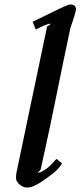

<svg xmlns="http://www.w3.org/2000/svg" viewBox="-20 -821 362 864"><path d="M100 23C113 23 126 20 140 12C154 6 175 -8 202 -28C234 -51 247 -66 259 -86L234 -106L221 -92C207 -76 194 -64 180 -56C168 -48 158 -44 152 -44H151V-45C154 -48 158 -53 163 -58C165 -67 167 -76 169 -86L174 -108C214 -286 257 -510 297 -696C314 -744 322 -772 322 -780C322 -793 312 -801 296 -801C289 -801 261 -789 211 -764C161 -739 133 -726 127 -723L141 -688L151 -693C176 -706 195 -713 206 -715V-711C206 -710 201 -707 192 -702L54 -44C53 -37 52 -29 52 -20C52 1 79 23 100 23Z"/></svg>

Font: fbb
Style: Bold Italic
Weight: 700
Italic angle: -12°
Designer: David J. Perry, Michael Sharpe
Version: Version 0.991